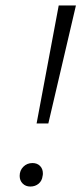

<svg xmlns="http://www.w3.org/2000/svg" viewBox="-20 -678 302 703"><path d="M195 -658H258L157 -226H114ZM52 -34Q52 -54 65.5 -67.5Q79 -81 99 -81Q116 -81 126.5 -70.5Q137 -60 137 -43Q137 -37 136 -34Q134 -16 121.5 -5.5Q109 5 91 5Q74 5 63 -6Q52 -17 52 -34Z"/></svg>

Font: Ysabeau Infant Semilight
Style: Italic
Weight: 300
Italic angle: -12°
Designer: Christian Thalmann (Catharsis Fonts)
Version: Version 0.003